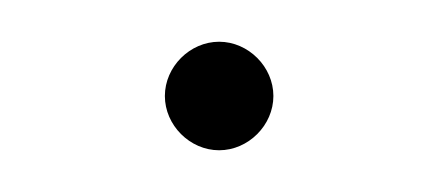

<svg xmlns="http://www.w3.org/2000/svg" viewBox="-20 -312 210 92"><path d="M85 -292C71 -292 59 -280 59 -266C59 -252 71 -240 85 -240C99 -240 111 -252 111 -266C111 -280 99 -292 85 -292Z"/></svg>

Font: Montserrat Thin
Style: Regular
Weight: 250
Designer: Julieta Ulanovsky
Foundry: Julieta Ulanovsky
Version: Version 4.000